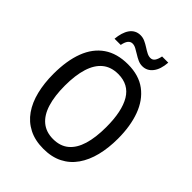

<svg xmlns="http://www.w3.org/2000/svg" viewBox="-254 -1037 1178 1178"><g transform="rotate(45 335.0 -448.0)"><path d="M615.7 -357.9Q615.7 -277.3 598.9 -210Q582 -142.6 547.6 -93.3Q513.2 -43.9 460.4 -17.1Q407.7 9.8 335.9 9.8Q262.7 9.8 209.5 -17.6Q156.2 -44.9 121.8 -94.2Q87.4 -143.6 70.8 -211.2Q54.2 -278.8 54.2 -358.9Q54.2 -474.6 85.4 -556.4Q116.7 -638.2 179.4 -681.4Q242.2 -724.6 336.4 -724.6Q431.6 -724.6 493.4 -678.2Q555.2 -631.8 585.4 -549.3Q615.7 -466.8 615.7 -357.9ZM154.8 -357.9Q154.8 -268.1 174.6 -204.6Q194.3 -141.1 234.6 -107.9Q274.9 -74.7 335.4 -74.7Q397 -74.7 436.5 -107.7Q476.1 -140.6 495.4 -203.9Q514.6 -267.1 514.6 -357.9Q514.6 -494.6 471.2 -567.4Q427.7 -640.1 336.4 -640.1Q274.9 -640.1 234.6 -607.2Q194.3 -574.2 174.6 -511.2Q154.8 -448.2 154.8 -357.9ZM167 -776.9Q169.4 -804.7 176.5 -828.1Q183.6 -851.6 195.6 -868.9Q207.5 -886.2 225.1 -895.8Q242.7 -905.3 265.1 -905.3Q285.6 -905.3 304.2 -896.7Q322.8 -888.2 340.1 -877Q357.4 -865.7 373.8 -857.2Q390.1 -848.6 405.8 -848.6Q423.8 -848.6 434.3 -863.5Q444.8 -878.4 450.2 -906.2H503.9Q499.5 -844.7 473.1 -811.3Q446.8 -777.8 406.2 -777.8Q386.2 -777.8 367.4 -786.4Q348.6 -794.9 331.1 -806.2Q313.5 -817.4 297.4 -825.9Q281.2 -834.5 266.6 -834.5Q249 -834.5 237.5 -820.1Q226.1 -805.7 220.7 -776.9Z"/></g></svg>

Font: Open Sans SemiCondensed Medium
Style: Regular
Weight: 500
Width: 4
Designer: Monotype Design Team
Foundry: Monotype Imaging Inc.
Version: Version 3.000